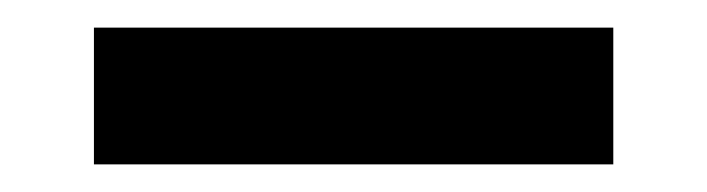

<svg xmlns="http://www.w3.org/2000/svg" viewBox="-20 -351 512 139"><path d="M48 -331H424V-232H48Z"/></svg>

Font: Taviraj Bold
Style: Regular
Weight: 700
Designer: Katatrad Team
Foundry: CadsonDemak
Version: Version 1.030